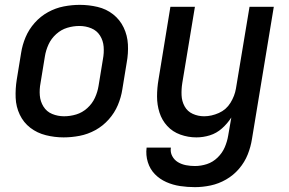

<svg xmlns="http://www.w3.org/2000/svg" viewBox="-20 -558 1192 791"><path d="M242 8Q275 8 308.5 1.5Q342 -5 373 -22Q404 -39 428 -66Q452 -93 465.5 -125Q479 -157 484 -190L502 -300Q509 -338 507 -375Q505 -412 489.5 -444.5Q474 -477 446 -499Q418 -521 382 -529.5Q346 -538 309 -538Q276 -538 242.5 -531.5Q209 -525 178 -508Q147 -491 123 -464Q99 -437 85.5 -405Q72 -373 67 -340L49 -230Q43 -192 44.5 -155Q46 -118 61.5 -85.5Q77 -53 105 -31.5Q133 -10 169 -1Q205 8 242 8ZM783 213Q815 213 848 206Q881 199 911.5 181.5Q942 164 965 137Q988 110 1000.5 78.5Q1013 47 1018 15L1108 -530H1008L952 -193Q947 -163 929.5 -134.5Q912 -106 881.5 -92.5Q851 -79 821 -79Q796 -79 774 -89Q752 -99 740.5 -120Q729 -141 728 -166Q727 -191 731 -216L783 -530H682L633 -230Q627 -195 627 -160.5Q627 -126 637 -94.5Q647 -63 669 -39Q691 -15 723 -3.5Q755 8 789 8Q817 8 844.5 -0.5Q872 -9 894.5 -29Q917 -49 933 -74L920 1Q916 25 906 48.5Q896 72 876.5 91Q857 110 832.5 118Q808 126 783 126Q764 126 746 122.5Q728 119 713 110Q698 101 689.5 85Q681 69 684 50H584Q580 81 589 110Q598 139 618 159.5Q638 180 665 192Q692 204 722 208.5Q752 213 783 213ZM244 -79Q218 -79 195 -88.5Q172 -98 159 -119Q146 -140 144 -165Q142 -190 147 -216L165 -326Q169 -351 180 -375Q191 -399 211.5 -417.5Q232 -436 257 -443.5Q282 -451 307 -451Q333 -451 356 -441.5Q379 -432 392 -411.5Q405 -391 407 -365.5Q409 -340 404 -314L386 -204Q382 -179 371 -155Q360 -131 339.5 -112.5Q319 -94 294 -86.5Q269 -79 244 -79Z"/></svg>

Font: Iosevka Sparkle Medium
Style: Italic
Weight: 500
Italic angle: -9°
Designer: Belleve Invis
Foundry: Belleve Invis
Version: Version 4.5.0; ttfautohint (v1.8.3)